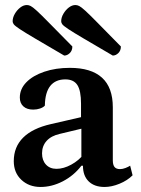

<svg xmlns="http://www.w3.org/2000/svg" viewBox="-20 -732 562 764"><path d="M141.5 12Q95.4 12 65.1 -16.4Q34.8 -44.8 34.8 -90.8Q34.8 -147.4 72.2 -184.5Q109.6 -221.6 182.6 -238.2L314.9 -268.6L302.4 -253.5V-319.5Q302.4 -371.2 287.8 -393.7Q273.2 -416.1 240.1 -416.1Q200.9 -416.1 180.1 -390.2Q159.4 -364.3 158.5 -311.8Q152.2 -304.6 139.3 -300.2Q126.5 -295.9 112.1 -295.9Q87 -295.9 72.9 -308.8Q58.9 -321.7 58.9 -343.7Q58.9 -378 84.8 -404.6Q110.7 -431.2 156.2 -446.6Q201.7 -462 258 -462Q342.8 -462 385.8 -423Q428.9 -383.9 428.9 -305.2V-94.1Q428.9 -76.2 435.6 -67.6Q442.4 -59.1 457.7 -59.1Q467.8 -59.1 479.2 -63.5Q490.7 -67.9 497.9 -72.7L507.6 -34.4Q486.7 -13.6 455.4 -0.8Q424.1 12 396.1 12Q355.6 12 332.8 -10.3Q310.1 -32.6 310.1 -72.4H303.8Q273.6 -33.1 229.9 -10.5Q186.2 12 141.5 12ZM204.8 -60.2Q233.1 -60.2 263.6 -76.9Q294.2 -93.5 314.4 -120.1L303.8 -94.6V-226.1L319.5 -223.6L218.2 -199.3Q183.7 -191.6 165.5 -171.4Q147.3 -151.2 147.3 -121.8Q147.3 -94 162.9 -77.1Q178.5 -60.2 204.8 -60.2ZM235.5 -510.9Q161.3 -554.3 119.5 -578.9Q77.7 -603.5 58.7 -616.2Q39.7 -628.9 35 -635Q30.3 -641.2 30.3 -647.1Q30.3 -662.1 39 -677.1Q47.7 -692.1 60.6 -702Q73.4 -712 87 -712Q94.4 -712 102.2 -708Q110.1 -704.1 126.6 -689Q143.2 -673.9 176.2 -640.2Q209.3 -606.5 267.9 -547.1Q267.9 -530.7 257.7 -520.8Q247.6 -510.9 235.5 -510.9ZM428.7 -510.9Q354.5 -554.3 312.7 -578.9Q270.9 -603.5 251.9 -616.2Q232.9 -628.9 228.2 -635Q223.5 -641.2 223.5 -647.1Q223.5 -662.1 232.2 -677.1Q240.9 -692.1 253.7 -702Q266.6 -712 280.2 -712Q287.5 -712 295.4 -708Q303.2 -704.1 319.8 -689Q336.4 -673.9 369.4 -640.2Q402.4 -606.5 461 -547.1Q461 -530.7 450.9 -520.8Q440.7 -510.9 428.7 -510.9Z"/></svg>

Font: Pitagon Serif
Style: Regular
Weight: 400
Designer: Travis Tran
Foundry: Pitagon
Version: Version 1.000;gftools[0.9.26]